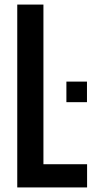

<svg xmlns="http://www.w3.org/2000/svg" viewBox="-20 -820 410 840"><path d="M55.5 0V-800H170V-101.5H361V0ZM270.5 -373V-463H360.5V-373Z"/></svg>

Font: Big Shoulders Text Thin
Style: Bold
Weight: 700
Version: Version 2.002